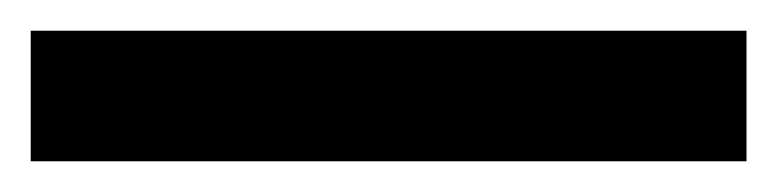

<svg xmlns="http://www.w3.org/2000/svg" viewBox="-22 57 506 125"><path d="M464 162H-2V77H464Z"/></svg>

Font: Noto Sans Khmer UI Condensed SemiBold
Style: Regular
Weight: 600
Width: 3
Designer: Danh Hong and the Monotype Design Team
Foundry: Monotype Imaging Inc.
Version: Version 2.002; ttfautohint (v1.8.4.7-5d5b)